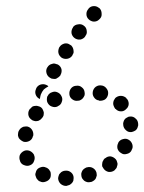

<svg xmlns="http://www.w3.org/2000/svg" viewBox="-20 -586 474 631"><path d="M208 22Q212 20 216 16Q219 13 221 8Q222 3 222 -1Q222 -12 214 -19Q206 -26 196 -25H195Q190 -25 186 -23Q181 -21 178 -17Q174 -14 173 -9Q171 -4 171 1Q172 11 179 18Q187 25 197 25H198Q203 24 208 22ZM289 7Q293 4 295 0Q297 -5 298 -9Q298 -14 297 -19Q294 -29 285 -34Q276 -39 266 -36H265Q260 -34 256 -31Q252 -28 250 -24Q248 -20 247 -15Q247 -10 248 -5Q249 0 253 4Q256 8 260 10Q264 12 269 13Q274 13 279 12H280Q285 10 289 7ZM130 11Q140 8 145 -1Q147 -6 147 -11Q147 -16 146 -21Q144 -25 141 -29Q137 -33 133 -35H132Q123 -40 113 -36Q103 -33 99 -24Q97 -19 96 -14Q96 -9 98 -5Q99 0 103 4Q106 8 110 10H111Q120 15 130 11ZM363 -34Q365 -39 366 -44Q367 -49 365 -53Q364 -58 361 -62Q354 -70 344 -72Q334 -73 326 -66H325Q321 -63 319 -58Q316 -54 316 -49Q315 -44 316 -39Q318 -35 321 -31Q327 -23 337 -21Q348 -20 356 -26L357 -27Q360 -30 363 -34ZM60 -43Q70 -39 79 -43Q89 -47 92 -57Q96 -67 92 -76V-77Q87 -86 78 -90Q68 -94 59 -90Q49 -85 45 -76Q42 -66 46 -57V-56Q50 -46 60 -43ZM415 -111Q412 -121 404 -126Q395 -132 385 -129Q375 -127 369 -118V-117Q364 -108 366 -98Q369 -88 378 -83Q386 -77 396 -80Q407 -82 412 -91V-92Q418 -101 415 -111ZM39 -141Q40 -136 42 -132Q45 -128 49 -125Q53 -122 58 -120Q68 -118 77 -123Q86 -128 88 -138L89 -139Q91 -149 86 -158Q81 -167 71 -170Q66 -171 61 -170Q56 -170 52 -167Q48 -165 45 -161Q42 -157 40 -152V-151Q39 -146 39 -141ZM425 -197Q418 -204 407 -203Q402 -203 398 -200Q393 -198 390 -194Q387 -190 386 -186Q384 -181 385 -176V-175Q386 -165 394 -158Q401 -151 412 -152Q417 -153 421 -155Q426 -157 429 -161Q432 -165 433 -170Q435 -174 434 -179V-180Q433 -191 425 -197ZM73 -210Q74 -200 82 -194Q86 -190 91 -189Q96 -187 101 -188Q106 -188 110 -191Q114 -193 117 -197L118 -198Q121 -201 123 -206Q124 -211 124 -216Q123 -221 121 -225Q119 -230 115 -233Q111 -236 106 -237Q101 -239 96 -238Q92 -238 87 -236Q83 -233 80 -229H79Q72 -221 73 -210ZM377 -271Q367 -271 359 -264Q356 -260 354 -256Q352 -251 352 -246Q352 -241 354 -237Q356 -232 359 -228H360Q367 -220 378 -220Q388 -220 395 -228Q399 -231 401 -236Q403 -240 403 -245Q403 -250 401 -255Q399 -260 395 -263V-264Q387 -271 377 -271ZM140 -276Q137 -272 135 -268Q134 -263 134 -258Q134 -253 136 -249Q141 -239 150 -236Q160 -232 169 -236L170 -237Q180 -241 183 -251Q187 -261 182 -270Q178 -279 168 -283Q159 -287 149 -282H148Q144 -280 140 -276ZM213 -295Q207 -287 208 -276Q209 -266 217 -260Q226 -253 236 -255H237Q242 -255 246 -258Q250 -260 253 -264Q256 -268 258 -273Q259 -278 258 -283Q257 -293 249 -299Q241 -306 230 -304H229Q219 -303 213 -295ZM295 -301Q287 -295 285 -285Q283 -274 289 -266Q295 -257 305 -256L306 -255Q316 -254 325 -259Q333 -265 335 -275Q337 -286 331 -294Q325 -303 315 -305H314Q304 -307 295 -301ZM114 -275Q112 -268 111 -260Q111 -261 111 -261Q110 -261 110 -261Q100 -266 97 -276Q94 -285 99 -295V-296Q104 -305 113 -308Q123 -311 132 -307Q134 -306 136 -305Q137 -304 139 -302Q131 -298 124 -292Q118 -285 114 -275ZM133 -345Q136 -335 145 -330Q149 -327 154 -327Q159 -326 164 -327Q168 -329 172 -332Q176 -335 179 -339V-340Q184 -349 182 -359Q179 -369 170 -374Q165 -376 160 -377Q156 -378 151 -376Q146 -375 142 -372Q138 -369 136 -365L135 -364Q130 -355 133 -345ZM172 -422Q171 -417 172 -412Q173 -407 176 -403Q179 -399 183 -396Q192 -391 202 -393Q212 -395 218 -404V-405Q221 -409 222 -414Q222 -419 221 -424Q220 -429 217 -433Q215 -437 210 -439Q202 -445 192 -443Q181 -440 176 -432L175 -431Q173 -427 172 -422ZM215 -477Q217 -467 225 -461Q233 -455 244 -456Q254 -458 260 -466V-467Q267 -475 265 -485Q264 -496 255 -502Q247 -508 237 -506Q226 -505 220 -497V-496Q214 -488 215 -477ZM264 -540Q264 -529 272 -522Q275 -519 280 -517Q284 -515 289 -515Q294 -515 299 -517Q303 -519 307 -523L308 -524Q315 -531 314 -541Q314 -552 307 -559Q303 -562 299 -564Q294 -566 289 -566Q284 -566 279 -564Q275 -562 271 -558V-557Q264 -550 264 -540Z"/></svg>

Font: FRB American Cursive Dotted Black
Style: Bold Italic
Weight: 900
Italic angle: -25°
Version: Version 2.0;Modular Font Editor K font №1